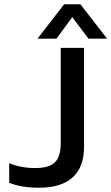

<svg xmlns="http://www.w3.org/2000/svg" viewBox="-20 -868 521 898"><path d="M280 -848H356L481 -687H394L318 -788L244 -687H155ZM23 -13V-105Q47 -94 79.5 -88Q112 -82 144 -82Q210 -82 237 -109Q264 -136 264 -198V-644H373V-180Q373 -87 320 -38.5Q267 10 163 10Q81 10 23 -13Z"/></svg>

Font: Kanit
Style: Regular
Weight: 400
Designer: Katatrad Team
Foundry: Cadson Demak
Version: Version 1.001